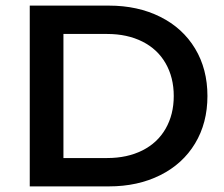

<svg xmlns="http://www.w3.org/2000/svg" viewBox="-20 -664 799 684"><path d="M86 -644H368Q471 -644 551 -604Q631 -564 675 -491Q719 -418 719 -322Q719 -226 675 -153Q631 -80 551 -40Q471 0 368 0H86ZM362 -101Q433 -101 487 -128Q541 -155 570 -205.5Q599 -256 599 -322Q599 -388 570 -438.5Q541 -489 487 -516Q433 -543 362 -543H206V-101Z"/></svg>

Font: Montserrat Ace
Style: Bold
Weight: 600
Designer: Julieta Ulanovsky
Foundry: Julieta Ulanovsky
Version: Version 1